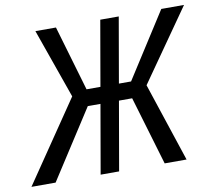

<svg xmlns="http://www.w3.org/2000/svg" viewBox="-111 -802 1004 894"><g transform="rotate(-10 390.5 -355.5)"><path d="M247.6 -324.7 111.3 -710.9H208.5L298.8 -402.8H416.5L388.2 -324.7ZM292.5 -327.1 81.5 0H-32.7L248.5 -413.1ZM505.4 -710.9 381.8 0H294.4L418 -710.9ZM814 -710.9 543.5 -324.7H404.8L403.3 -402.8H509.3L706.5 -710.9ZM597.2 0 497.1 -336.9 563.5 -414.1 700.7 0Z"/></g></svg>

Font: Roboto Condensed
Style: Italic
Weight: 400
Italic angle: -12°
Designer: Christian Robertson
Foundry: Google
Version: Version 3.0